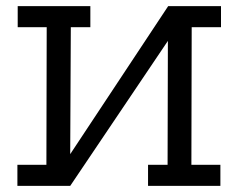

<svg xmlns="http://www.w3.org/2000/svg" viewBox="-20 -609 781 629"><path d="M38 -589H276V-520H212L210 -104L531 -589H704V-520H608L607 -69H702V0H465V-69H529L530 -475L210 0H37V-69H132L133 -520H38Z"/></svg>

Font: Podkova
Style: Regular
Weight: 400
Designer: Ilya Yudin
Foundry: Cyreal (www.cyreal.org)
Version: Version 2.103